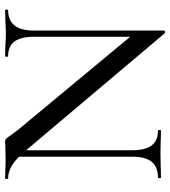

<svg xmlns="http://www.w3.org/2000/svg" viewBox="24 -690 681 770"><g transform="rotate(-90 365.0 -304.5)"><path d="M122 -602 148 -600V-114Q148 -62 167.5 -37Q187 -12 227 -12Q229 -12 229 -6Q229 0 227 0Q201 0 187 -1L136 -2L82 -1Q67 0 38 0Q36 0 36 -6Q36 -12 38 -12Q81 -12 101.5 -37Q122 -62 122 -114ZM617 15 146 -543Q113 -582 87 -597.5Q61 -613 35 -613Q33 -613 33 -619Q33 -625 35 -625L74 -624Q86 -623 108 -623L159 -624Q169 -625 182 -625Q190 -625 194 -621Q198 -617 206 -605L230 -573L620 -103L628 13Q628 15 623.5 16Q619 17 617 15ZM628 13 603 -18V-510Q603 -562 584 -587.5Q565 -613 525 -613Q523 -613 523 -619Q523 -625 525 -625L565 -624Q595 -622 616 -622Q634 -622 668 -624L710 -625Q712 -625 712 -619Q712 -613 710 -613Q628 -613 628 -510Z"/></g></svg>

Font: Cormorant Infant Medium
Style: Regular
Weight: 500
Designer: Christian Thalmann (Catharsis Fonts)
Foundry: Catharsis Fonts
Version: Version 4.000